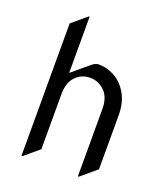

<svg xmlns="http://www.w3.org/2000/svg" viewBox="-142 -853 831 968"><g transform="rotate(20 273.5 -369.0)"><path d="M87.9 19.5V-690.9L166 -756.8H170.9V-455.6L258.8 -529.3Q279.8 -546.9 296.4 -546.9Q316.9 -546.9 331.1 -543.5Q386.7 -531.2 423.8 -492.2Q478.5 -434.1 478.5 -341.8V-50.3L395.5 19.5H390.6V-341.8Q390.6 -403.8 357.9 -436Q324.2 -468.8 280.3 -468.8Q233.4 -468.8 202.6 -436.5Q170.9 -403.8 170.9 -341.8V-46.4L92.8 19.5Z"/></g></svg>

Font: Gothica
Style: Book
Weight: 400
Designer: Wojciech Kalinowski "wmk69" (wmk69@o2.pl)
Foundry: Wojciech Kalinowski "wmk69" (wmk69@o2.pl)
Version: Version 2.1.0; 2021-05-14